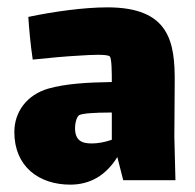

<svg xmlns="http://www.w3.org/2000/svg" viewBox="-20 -490 531 522"><path d="M457 0 454 -118 455 -265C456 -376 441 -470 272 -470C207 -470 123 -458 57 -444C59 -412 63 -368 69 -328C117 -333 160 -337 199 -339C228 -341 270 -343 278 -337C284 -333 284 -291 284 -267C215 -266 156 -262 111 -249C53 -232 19 -186 19 -131C19 -37 86 12 171 12C225 12 268 -13 299 -63L315 0ZM229 -100C201 -100 184 -109 184 -142C184 -153 187 -169 194 -176C200 -182 242 -184 276 -184H284V-110C264 -103 245 -100 229 -100Z"/></svg>

Font: FilmFarsi Display
Style: Regular
Weight: 400
Designer: Borna Izadpanah
Foundry: Borna Izadpanah
Version: Version 1.000;PS 001.000;hotconv 1.0.88;makeotf.lib2.5.64775